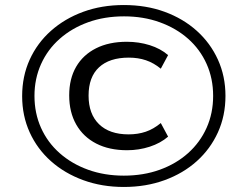

<svg xmlns="http://www.w3.org/2000/svg" viewBox="-20 -734 950 763"><path d="M472 9Q385 9 311 -18Q237 -45 182.5 -93.5Q128 -142 98 -208Q68 -274 68 -352Q68 -431 98 -497Q128 -563 182.5 -611.5Q237 -660 310.5 -687Q384 -714 472 -714Q561 -714 634.5 -687Q708 -660 762 -611.5Q816 -563 846 -497Q876 -431 876 -353Q876 -274 846 -208Q816 -142 762 -93.5Q708 -45 634 -18Q560 9 472 9ZM485 -137Q414 -137 362.5 -163.5Q311 -190 283 -239Q255 -288 255 -355Q255 -421 282.5 -468.5Q310 -516 361.5 -542Q413 -568 484 -568Q532 -568 575 -554.5Q618 -541 648 -515L619 -461Q591 -484 560 -494.5Q529 -505 492 -505Q415 -505 373.5 -466.5Q332 -428 332 -354Q332 -281 373.5 -240.5Q415 -200 491 -200Q528 -200 559 -210.5Q590 -221 619 -245L648 -191Q618 -165 575 -151Q532 -137 485 -137ZM472 -36Q550 -36 615 -59.5Q680 -83 727.5 -125.5Q775 -168 801 -226Q827 -284 827 -353Q827 -422 801 -480Q775 -538 727.5 -580Q680 -622 615 -645.5Q550 -669 473 -669Q395 -669 330 -645.5Q265 -622 217 -579.5Q169 -537 143 -479Q117 -421 117 -353Q117 -284 143 -226Q169 -168 217 -125.5Q265 -83 330 -59.5Q395 -36 472 -36Z"/></svg>

Font: Nunito Sans 10pt SemiExpanded
Style: Italic
Weight: 400
Width: 6
Italic angle: -9°
Designer: Vernon Adams
Foundry: Vernon Adams
Version: Version 3.101;gftools[0.9.27]